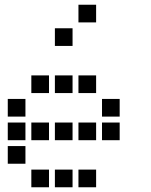

<svg xmlns="http://www.w3.org/2000/svg" viewBox="-20 -808 640 815"><path d="M314 -788Q313 -788 313 -788Q313 -788 313 -787V-714Q313 -713 313 -713Q313 -713 314 -713H387Q388 -713 388 -713Q388 -713 388 -714V-787Q388 -788 388 -788Q388 -788 387 -788ZM214 -688Q213 -688 213 -688Q213 -688 213 -687V-614Q213 -613 213 -613Q213 -613 214 -613H287Q288 -613 288 -613Q288 -613 288 -614V-687Q288 -688 288 -688Q288 -688 287 -688ZM114 -488Q113 -488 113 -488Q113 -488 113 -487V-414Q113 -413 113 -413Q113 -413 114 -413H187Q188 -413 188 -413Q188 -413 188 -414V-487Q188 -488 188 -488Q188 -488 187 -488ZM214 -488Q213 -488 213 -488Q213 -488 213 -487V-414Q213 -413 213 -413Q213 -413 214 -413H287Q288 -413 288 -413Q288 -413 288 -414V-487Q288 -488 288 -488Q288 -488 287 -488ZM314 -488Q313 -488 313 -488Q313 -488 313 -487V-414Q313 -413 313 -413Q313 -413 314 -413H387Q388 -413 388 -413Q388 -413 388 -414V-487Q388 -488 388 -488Q388 -488 387 -488ZM14 -388Q13 -388 13 -388Q13 -388 13 -387V-314Q13 -313 13 -313Q13 -313 14 -313H87Q88 -313 88 -313Q88 -313 88 -314V-387Q88 -388 88 -388Q88 -388 87 -388ZM414 -388Q413 -388 413 -388Q413 -388 413 -387V-314Q413 -313 413 -313Q413 -313 414 -313H487Q488 -313 488 -313Q488 -313 488 -314V-387Q488 -388 488 -388Q488 -388 487 -388ZM14 -288Q13 -288 13 -288Q13 -288 13 -287V-214Q13 -213 13 -213Q13 -213 14 -213H87Q88 -213 88 -213Q88 -213 88 -214V-287Q88 -288 88 -288Q88 -288 87 -288ZM114 -288Q113 -288 113 -288Q113 -288 113 -287V-214Q113 -213 113 -213Q113 -213 114 -213H187Q188 -213 188 -213Q188 -213 188 -214V-287Q188 -288 188 -288Q188 -288 187 -288ZM214 -288Q213 -288 213 -288Q213 -288 213 -287V-214Q213 -213 213 -213Q213 -213 214 -213H287Q288 -213 288 -213Q288 -213 288 -214V-287Q288 -288 288 -288Q288 -288 287 -288ZM314 -288Q313 -288 313 -288Q313 -288 313 -287V-214Q313 -213 313 -213Q313 -213 314 -213H387Q388 -213 388 -213Q388 -213 388 -214V-287Q388 -288 388 -288Q388 -288 387 -288ZM414 -288Q413 -288 413 -288Q413 -288 413 -287V-214Q413 -213 413 -213Q413 -213 414 -213H487Q488 -213 488 -213Q488 -213 488 -214V-287Q488 -288 488 -288Q488 -288 487 -288ZM14 -188Q13 -188 13 -188Q13 -188 13 -187V-114Q13 -113 13 -113Q13 -113 14 -113H87Q88 -113 88 -113Q88 -113 88 -114V-187Q88 -188 88 -188Q88 -188 87 -188ZM114 -88Q113 -88 113 -88Q113 -88 113 -87V-14Q113 -13 113 -13Q113 -13 114 -13H187Q188 -13 188 -13Q188 -13 188 -14V-87Q188 -88 188 -88Q188 -88 187 -88ZM214 -88Q213 -88 213 -88Q213 -88 213 -87V-14Q213 -13 213 -13Q213 -13 214 -13H287Q288 -13 288 -13Q288 -13 288 -14V-87Q288 -88 288 -88Q288 -88 287 -88ZM314 -88Q313 -88 313 -88Q313 -88 313 -87V-14Q313 -13 313 -13Q313 -13 314 -13H387Q388 -13 388 -13Q388 -13 388 -14V-87Q388 -88 388 -88Q388 -88 387 -88Z"/></svg>

Font: Doto Black
Style: Bold
Weight: 700
Monospace: yes
Version: Version 1.000